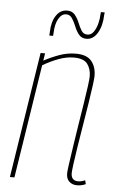

<svg xmlns="http://www.w3.org/2000/svg" viewBox="-53 -759 478 806"><g transform="rotate(5 186.0 -356.5)"><path d="M102 -530H121L116 -499Q148 -516 181.5 -528Q215 -540 250 -540Q296 -540 316 -516Q336 -492 336 -453Q336 -444 332 -413Q328 -382 321 -338Q314 -294 306 -245.5Q298 -197 291 -153Q284 -109 280 -78Q276 -47 276 -39Q276 -7 306 -7Q312 -7 319 -8.5Q326 -10 335 -14L339 2Q328 7 319 8.5Q310 10 302 10Q283 10 270 -1.5Q257 -13 257 -36Q257 -46 261.5 -77.5Q266 -109 272.5 -152.5Q279 -196 286.5 -243.5Q294 -291 301 -334.5Q308 -378 312 -409Q316 -440 316 -450Q316 -481 300.5 -502Q285 -523 243 -523Q212 -523 178.5 -510.5Q145 -498 113 -479L38 0H19ZM132 -606Q132 -609 132 -607Q132 -605 133 -622Q134 -664 151.5 -690.5Q169 -717 198 -717Q219 -717 230.5 -703Q242 -689 249.5 -670.5Q257 -652 265.5 -638Q274 -624 291 -624Q307 -624 317.5 -639.5Q328 -655 333 -675.5Q338 -696 338 -711Q339 -717 339 -718.5Q339 -720 339 -723H355Q355 -721 355 -720Q355 -719 354 -713Q353 -667 335 -636.5Q317 -606 288 -606Q268 -606 256.5 -620Q245 -634 237.5 -653Q230 -672 220.5 -686.5Q211 -701 195 -701Q176 -701 163 -678.5Q150 -656 149 -619Q148 -606 148 -606Q148 -605 148 -606ZM148 -606Q148 -606 148 -606Z"/></g></svg>

Font: Georama SemiCondensed Thin
Style: Italic
Weight: 100
Width: 4
Italic angle: -9°
Designer: Jean-Baptiste Levee
Foundry: Production Type
Version: Version 1.000